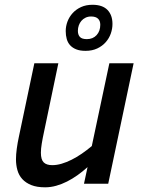

<svg xmlns="http://www.w3.org/2000/svg" viewBox="-20 -781 609 816"><path d="M228 -512.2 167 -220.2Q161.1 -192.9 157.5 -170.9Q153.8 -148.9 153.8 -131.8Q153.8 -102.5 165.8 -90.8Q177.7 -79.1 202.1 -79.1Q221.2 -79.1 241.9 -85.2Q262.7 -91.3 284.2 -102.1Q305.7 -112.8 327.4 -127.7Q349.1 -142.6 370.1 -160.2L444.8 -512.2H547.9L439.9 0H336.9L352.1 -70.8Q331.5 -52.2 309.6 -36.6Q287.6 -21 264.9 -9.5Q242.2 2 218.8 8.5Q195.3 15.1 171.9 15.1Q136.7 15.1 113 5.6Q89.4 -3.9 74.7 -20Q60.1 -36.1 54 -57.9Q47.9 -79.6 47.9 -104Q47.9 -124.5 51.3 -149.4Q54.7 -174.3 60.1 -199.2L126 -512.2ZM458 -679.2Q458 -658.7 450.9 -638.4Q443.8 -618.2 429.4 -601.8Q415 -585.4 393.6 -575.2Q372.1 -564.9 343.3 -564.9Q319.8 -564.9 304 -571.3Q288.1 -577.6 278.1 -588.6Q268.1 -599.6 263.7 -615Q259.3 -630.4 259.3 -648.9Q259.3 -669.4 266.8 -689.5Q274.4 -709.5 288.8 -725.3Q303.2 -741.2 324.5 -751Q345.7 -760.7 373 -760.7Q415.5 -760.7 436.8 -738.8Q458 -716.8 458 -679.2ZM349.1 -614.7Q375 -614.7 390.6 -631.8Q406.2 -648.9 406.2 -675.8Q406.2 -692.4 396.5 -701.7Q386.7 -710.9 367.2 -710.9Q354 -710.9 343.5 -705.8Q333 -700.7 325.9 -692.4Q318.8 -684.1 314.9 -673.1Q311 -662.1 311 -649.9Q311 -633.3 319.6 -624Q328.1 -614.7 349.1 -614.7Z"/></svg>

Font: Clear Sans Medium
Style: Italic
Weight: 500
Italic angle: -12°
Foundry: Intel Corporation
Version: Version 1.00